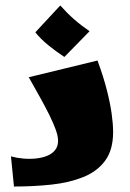

<svg xmlns="http://www.w3.org/2000/svg" viewBox="-20 -681 473 701"><path d="M31 0 20 -110Q42 -104 66 -102Q90 -100 112.5 -102.5Q135 -105 153 -112.5Q171 -120 181.5 -133.5Q192 -147 192 -167Q192 -184 183.5 -207.5Q175 -231 160.5 -260.5Q146 -290 126.5 -325Q107 -360 85 -399L336 -460Q357 -403 369.5 -354.5Q382 -306 387.5 -267Q393 -228 393 -199Q393 -134 364 -94.5Q335 -55 284 -34.5Q233 -14 168 -7Q103 0 31 0ZM215 -473Q186 -492 157.5 -515Q129 -538 109 -563L200 -661Q225 -633 250 -611Q275 -589 307 -567Z"/></svg>

Font: Marhey Light
Style: Regular
Weight: 300
Designer: Nur Syamsi & Bustanul Arifin
Foundry: Namelatype
Version: Version 1.000